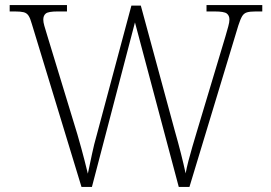

<svg xmlns="http://www.w3.org/2000/svg" viewBox="-20 -734 1066 754"><path d="M105 -640Q99 -662 92 -672.5Q85 -683 73 -686Q61 -689 39 -689H18V-714H243V-689H206Q170 -689 160 -681Q150 -673 150 -657Q150 -647 154 -633Q158 -619 166 -593L284 -206Q293 -175 299.5 -151Q306 -127 312 -104Q318 -81 325 -52Q334 -94 341.5 -130Q349 -166 361 -208L496 -712H533L666 -222Q680 -173 690.5 -131.5Q701 -90 709 -53Q713 -75 720 -102Q727 -129 735.5 -158Q744 -187 753 -217L865 -590Q872 -614 876.5 -630.5Q881 -647 881 -657Q881 -673 870.5 -681Q860 -689 823 -689H791V-714H1010V-689H984Q962 -689 950 -685.5Q938 -682 931 -670.5Q924 -659 916 -634L724 0H682L510 -646L341 0H300Z"/></svg>

Font: Noto Serif Armenian ExtraLight
Style: Regular
Weight: 250
Version: Version 2.007